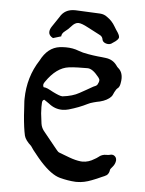

<svg xmlns="http://www.w3.org/2000/svg" viewBox="-49 -687 555 733"><g transform="rotate(5 228.5 -321.0)"><path d="M118.2 -365.2Q114.3 -359.9 113.3 -356Q112.8 -354 112.8 -352.5Q112.8 -348.1 115.2 -344.2H116.2Q121.6 -344.2 131.3 -340.3L141.1 -335.4L151.9 -329.6Q179.2 -315.9 189 -315.9H189.9Q228.5 -320.3 253.4 -334.5L278.8 -348.6L303.7 -362.8L312.5 -366.7Q317.4 -369.1 319.3 -372.6Q324.7 -382.3 324.7 -389.2Q324.7 -391.1 324.2 -392.6Q323.2 -395.5 321.3 -397.9L317.9 -402.3Q294.9 -431.2 275.9 -431.2H275.4L239.7 -430.7Q219.2 -430.2 204.6 -428.2Q157.2 -422.4 118.2 -365.2ZM415 -90.8Q415 -88.9 414.6 -86.9Q412.6 -74.7 403.3 -64L398.4 -58.1Q395.5 -54.7 395 -52.2Q393.6 -38.6 384.8 -31.2Q381.3 -28.8 376 -26.4L366.7 -22.5L348.1 -14.2L329.6 -6.8Q300.3 4.9 273.4 4.9H267.6Q238.8 3.4 207.5 -4.9Q173.8 -13.7 131.3 -60.5L120.6 -72.8L110.4 -85.4Q96.2 -102.1 86.9 -116.7Q64.5 -136.7 60.1 -153.8Q53.7 -181.6 49.8 -230.5Q49.3 -238.3 48.8 -247.6Q48.3 -253.9 47.9 -262.2Q47.4 -276.4 46.9 -277.3L46.4 -285.6V-293.9Q47.4 -377.9 90.8 -444.3Q117.2 -496.1 163.1 -502Q175.3 -503.4 186.5 -503.4Q213.4 -503.4 235.8 -494.6Q252 -488.3 273.4 -484.9L292 -481.9L311 -479.5L326.7 -478L342.3 -476.1Q369.1 -472.7 384.3 -451.7Q388.2 -445.8 391.6 -442.9Q408.7 -429.2 408.7 -403.3Q408.7 -395 406.7 -384.8Q405.8 -378.9 403.8 -374Q400.9 -367.7 397.9 -365.7Q391.6 -361.3 385.7 -349.1L381.3 -339.4Q378.9 -334 376 -331.1Q362.3 -315.9 333.5 -308.6L321.8 -306.2L310.1 -303.2Q296.9 -299.8 287.6 -294.9Q256.8 -279.3 217.8 -268.1Q205.6 -264.6 193.4 -264.6Q164.6 -264.6 141.1 -283.7L131.3 -290.5L121.6 -296.9Q117.2 -295.4 115.2 -291.5L114.3 -287.6L113.8 -283.7Q113.3 -276.4 113.3 -268.1Q113.3 -256.8 114.3 -244.1L119.1 -205.1Q121.6 -188 133.8 -174.3L183.6 -112.8L189.5 -106Q192.9 -102.1 195.8 -101.1L216.3 -93.3L237.3 -85.4Q261.2 -76.7 279.8 -74.7Q283.2 -74.2 287.1 -74.2Q311 -74.2 333 -88.4L339.8 -92.3L346.7 -97.2Q358.9 -107.9 376 -107.9H378.9L385.7 -108.4L392.6 -109.9Q394.5 -110.4 396.5 -110.4Q402.3 -110.4 405.8 -107.9Q415 -102.1 415 -90.8ZM211.4 -647.5Q296.4 -644 305.2 -643.1Q321.3 -642.1 333 -632.8Q352.5 -619.6 364.3 -599.1L372.1 -586.4Q385.3 -568.4 385.3 -559.6Q385.3 -549.8 363.8 -536.6L357.4 -532.2Q352.5 -529.8 346.7 -529.8Q341.8 -529.8 336.4 -531.7Q325.2 -535.6 323.2 -544.9Q321.8 -557.1 309.6 -562.5L263.7 -586.4Q238.3 -600.1 226.1 -600.1Q212.9 -600.1 199.7 -584.5Q189.5 -572.8 177.5 -564Q165.5 -555.2 165 -543.5L134.3 -534.2Q118.2 -542.5 118.2 -555.7Q118.2 -565.9 126 -577.6L151.9 -616.2Q169.4 -647.5 208 -647.5Z"/></g></svg>

Font: Kurland
Style: Regular
Weight: 400
Designer: GGBot
Version: 0.22